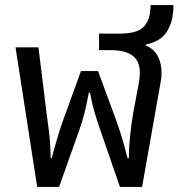

<svg xmlns="http://www.w3.org/2000/svg" viewBox="-20 -734 708 754"><path d="M126 0 41 -548H131L163 -289Q167 -259 172.5 -215.5Q178 -172 179 -113H183Q199 -172 209.5 -206.5Q220 -241 233 -276L298 -455H365L431 -276Q443 -243 454.5 -207.5Q466 -172 481 -113H486Q486 -151 490.5 -197.5Q495 -244 503 -289L525 -408Q538 -476 510.5 -506.5Q483 -537 415 -537H369V-602H450Q521 -602 546 -630.5Q571 -659 571 -709V-714H661V-709Q661 -652 636.5 -611.5Q612 -571 552 -559V-556Q582 -543 596 -519.5Q610 -496 613 -469Q616 -442 612 -418L538 0H451L375 -220Q360 -263 351 -294Q342 -325 333 -371H329Q320 -322 311.5 -289Q303 -256 290 -219L212 0Z"/></svg>

Font: Noto Sans Living
Style: Regular
Weight: 400
Designer: Monotype Design Team
Foundry: Monotype Imaging Inc.
Version: Version 2.013; ttfautohint (v1.8.4.7-5d5b)